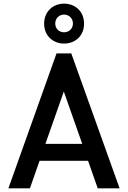

<svg xmlns="http://www.w3.org/2000/svg" viewBox="-20 -1033 702 1053"><path d="M371 -740H290L26 0H144L197 -151H463L516 0H636ZM222 -903C222 -836 272 -794 331 -794C392 -794 441 -836 441 -903C441 -971 392 -1013 331 -1013C272 -1013 222 -971 222 -903ZM229 -244 330 -531 431 -244ZM283 -904C283 -933 305 -953 331 -953C358 -953 380 -933 380 -904C380 -875 358 -856 331 -856C305 -856 283 -875 283 -904Z"/></svg>

Font: Malmofest Medium
Style: Regular
Weight: 500
Designer: Jonny Pinhorn (Poppins), Kolossal
Version: Version 1.004;Glyphs 3.1.2 (3151)